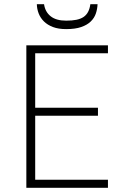

<svg xmlns="http://www.w3.org/2000/svg" viewBox="-20 -891 605 911"><path d="M105 0V-675.8H492.2V-638.2H147V-379.9H444.8V-341.8H147V-38.1H492.2V0ZM442.9 -871.1Q441.9 -848.1 434.8 -826.9Q427.7 -805.7 410.6 -789.1Q393.6 -772.5 365.2 -762.7Q336.9 -752.9 293.9 -752.9Q257.3 -752.9 231.4 -762.7Q205.6 -772.5 188.7 -789.1Q171.9 -805.7 163.6 -826.9Q155.3 -848.1 154.8 -871.1H189Q194.3 -834.5 220.5 -813.7Q246.6 -793 293.9 -793Q322.3 -793 342.5 -797.1Q362.8 -801.3 376.5 -810.5Q390.1 -819.8 397.9 -834.7Q405.8 -849.6 408.7 -871.1Z"/></svg>

Font: Clear Sans Thin
Style: Regular
Weight: 250
Foundry: Intel Corporation
Version: Version 1.00